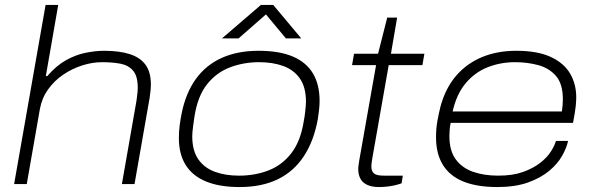

<svg xmlns="http://www.w3.org/2000/svg" viewBox="-20 -743 2401 775"><path d="M37 0 164 -723H215L165 -436H171Q207 -478 246.5 -500Q286 -522 326 -530Q366 -538 400 -538Q462 -538 504 -524.5Q546 -511 567.5 -481.5Q589 -452 589 -402Q589 -390 587.5 -376.5Q586 -363 584 -348L523 0H472L531 -337Q533 -352 534.5 -365Q536 -378 536 -389Q536 -436 517 -458Q498 -480 465.5 -486Q433 -492 392 -492Q353 -492 312 -479Q271 -466 235 -441.5Q199 -417 174 -382Q149 -347 141 -303L88 0Z M947 12Q866 12 811.5 -10.5Q757 -33 729.5 -77Q702 -121 702 -186Q702 -214 705.5 -239.5Q709 -265 714 -289Q731 -370 771.5 -425.5Q812 -481 875.5 -509.5Q939 -538 1024 -538Q1107 -538 1161.5 -515Q1216 -492 1243 -447Q1270 -402 1270 -336Q1270 -319 1268 -301Q1266 -283 1263 -263Q1247 -174 1206.5 -112.5Q1166 -51 1101.5 -19.5Q1037 12 947 12ZM945 -34Q1009 -34 1063.5 -55Q1118 -76 1155.5 -124Q1193 -172 1206 -253Q1210 -274 1211.5 -288.5Q1213 -303 1214 -313Q1215 -323 1215 -332Q1215 -391 1190.5 -426Q1166 -461 1123.5 -476.5Q1081 -492 1026 -492Q963 -492 908 -471Q853 -450 815.5 -402.5Q778 -355 765 -273Q762 -252 760 -237.5Q758 -223 757 -212.5Q756 -202 756 -193Q756 -135 780.5 -100Q805 -65 847.5 -49.5Q890 -34 945 -34ZM876 -588 1033 -723H1083L1196 -588H1134L1045 -695H1065L943 -588Z M1509 12Q1483 12 1464 4Q1445 -4 1435.5 -20.5Q1426 -37 1426 -62Q1426 -69 1427.5 -77.5Q1429 -86 1430 -95L1498 -480H1401L1409 -526H1506L1543 -672H1583L1558 -526H1693L1685 -480H1549L1484 -111Q1482 -99 1480.5 -89Q1479 -79 1479 -71Q1479 -52 1489.5 -43Q1500 -34 1530 -34H1606L1601 -3Q1587 2 1571 5.5Q1555 9 1539 10.5Q1523 12 1509 12Z M1987 12Q1906 12 1851 -10Q1796 -32 1768 -77Q1740 -122 1740 -189Q1740 -224 1745.5 -254.5Q1751 -285 1758 -313Q1778 -387 1821 -437Q1864 -487 1925.5 -512.5Q1987 -538 2064 -538Q2150 -538 2203.5 -513Q2257 -488 2281.5 -445.5Q2306 -403 2306 -350Q2306 -337 2304 -315.5Q2302 -294 2293 -247H1799Q1796 -232 1795 -219Q1794 -206 1794 -193Q1794 -135 1819.5 -100Q1845 -65 1889.5 -49.5Q1934 -34 1991 -34Q2050 -34 2091.5 -49Q2133 -64 2161 -86Q2189 -108 2204 -132Q2219 -156 2224 -174H2273Q2267 -146 2249 -114Q2231 -82 2197 -53.5Q2163 -25 2111.5 -6.5Q2060 12 1987 12ZM1807 -293H2248Q2250 -307 2251 -319Q2252 -331 2252 -342Q2252 -404 2224.5 -436Q2197 -468 2153 -480Q2109 -492 2059 -492Q2001 -492 1949.5 -472Q1898 -452 1860.5 -408Q1823 -364 1807 -293Z"/></svg>

Font: Archivo Expanded Thin
Style: Italic
Weight: 250
Width: 7
Italic angle: -10°
Designer: Hector Gatti
Foundry: Omnibus-Type
Version: Version 2.001